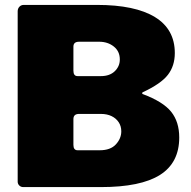

<svg xmlns="http://www.w3.org/2000/svg" viewBox="-20 -762 779 782"><path d="M75 0Q65 0 58.5 -6.5Q52 -13 52 -22V-716Q52 -727 59 -734.5Q66 -742 77 -742H375Q530 -742 611 -692.5Q692 -643 692 -546Q692 -494 664 -457.5Q636 -421 561 -386Q559 -385 559 -382.5Q559 -380 561 -379Q644 -348 677 -307Q710 -266 710 -202Q710 -99 631.5 -49.5Q553 0 391 0H75ZM386 -150Q430 -150 452 -174Q474 -198 474 -227Q474 -248 463.5 -264Q453 -280 434.5 -289Q416 -298 391 -298H302Q279 -298 279 -277V-172Q279 -150 296 -150ZM391 -452Q409 -452 423 -457Q437 -462 447 -471.5Q457 -481 462.5 -493Q468 -505 468 -520Q468 -553 443.5 -572.5Q419 -592 384 -592H302Q279 -592 279 -572V-474Q279 -452 296 -452Z"/></svg>

Font: Libre Franklin Black
Style: Regular
Weight: 900
Designer: Pablo Impallari, Rodrigo Fuenzalida, Nhung Nguyen
Foundry: Impallari Type
Version: Version 3.000